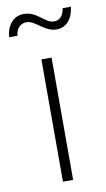

<svg xmlns="http://www.w3.org/2000/svg" viewBox="-135 -756 440 797"><g transform="rotate(-10 85.0 -357.0)"><path d="M64 0H106.9V-515.6H64ZM148.4 -627C189 -627 216.8 -658.7 222.7 -709.5H188C181.6 -675.8 167 -661.6 143.1 -661.6C105.5 -661.6 81.1 -713.9 24.4 -713.9C-20.5 -713.9 -48.3 -678.2 -51.8 -629.4H-16.6C-14.2 -658.2 2.4 -678.2 29.8 -678.2C67.4 -678.2 96.7 -627 148.4 -627Z"/></g></svg>

Font: Raveo Display Display ExLight
Style: Regular
Weight: 200
Designer: Jakub Foglar, Rasmus Andersson (Inter)
Foundry: Jakubfoglar.com
Version: Version 1.100;Glyphs 3.2.3 (3260)